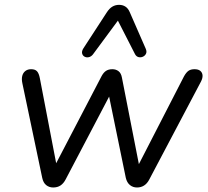

<svg xmlns="http://www.w3.org/2000/svg" viewBox="-20 -786 881 812"><path d="M204.9 6.9Q187.9 6.9 175.4 -3.1Q162.9 -13.1 158.5 -34.1L74.6 -433.8Q70.7 -451.8 74.1 -465Q77.5 -478.2 87.2 -485.7Q96.9 -493.3 111.5 -493.3Q128.6 -493.3 136.6 -484.5Q144.6 -475.7 148.4 -455.8L224.4 -59.9H198.9L410 -464.8Q418.4 -480 428.9 -486.6Q439.5 -493.3 455.2 -493.3Q470.5 -493.3 481.3 -484.9Q492.2 -476.6 495.6 -457.9L573.6 -59.9H550.9L758.2 -463.2Q767.4 -479.7 777.1 -486.5Q786.8 -493.3 802.8 -493.3Q818.9 -493.3 827.4 -486Q835.9 -478.7 836.6 -467Q837.3 -455.3 830 -441.1L611 -26.3Q602.3 -9.7 589.3 -1.4Q576.4 6.9 559.3 6.9Q542.3 6.9 529.6 -3.3Q516.8 -13.6 512 -34.1L432.2 -422.8H465.3L257.6 -27.2Q248.8 -10.2 235.9 -1.6Q223 6.9 204.9 6.9ZM596.3 -580Q601.7 -567.8 597.5 -559Q593.4 -550.3 584.3 -546.2Q575.3 -542.1 565.8 -544.5Q556.2 -547 550.9 -557.2L478.6 -698.7L373 -555.8Q365.6 -546.5 355.6 -544.2Q345.6 -542 337.5 -546.4Q329.5 -550.8 327.3 -560Q325.1 -569.3 332.4 -581.1L431.8 -733.9Q442.6 -750.5 455.3 -758Q468 -765.5 483.5 -765.5Q499.1 -765.5 510.5 -758Q522 -750.5 528.8 -734.4Z"/></svg>

Font: Nunito ExtraLight
Style: Italic
Weight: 200
Italic angle: -9°
Designer: Vernon Adams
Foundry: Vernon Adams
Version: Version 3.602